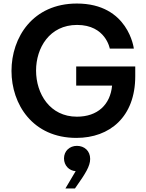

<svg xmlns="http://www.w3.org/2000/svg" viewBox="-20 -770 828 1086"><path d="M412 10C601 10 745 -109 745 -339V-394H411V-286H614C604 -178 532 -110 415 -110C262 -110 184 -240 184 -371C184 -499 260 -629 416 -629C578 -629 601 -495 601 -495H737C737 -495 707 -750 415 -750C165 -750 45 -558 45 -369C45 -180 165 10 412 10ZM404 296 411 286C463 212 490 170 490 129C490 83 457 55 415 55C374 55 342 84 342 126C342 166 371 196 408 198L350 296Z"/></svg>

Font: Be Vietnam Pro SemiBold
Style: Regular
Weight: 600
Designer: Lam Bao, Tony Le, Vietanh Nguyen
Foundry: Yellow Type Foundry
Version: Version 1.002